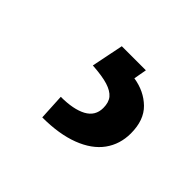

<svg xmlns="http://www.w3.org/2000/svg" viewBox="-67 -87 380 380"><g transform="rotate(45 123.0 102.5)"><path d="M157.2 -2.9 152.3 24.4Q183.6 29.3 204.1 49.3Q224.6 69.3 224.6 106.4Q224.6 136.7 208 159.7Q191.4 182.6 158.2 195.3Q125 208 78.1 208L75.2 153.3Q110.4 153.3 130.4 142.6Q150.4 131.8 150.4 109.4Q150.4 93.8 143.1 85Q135.7 76.2 120.1 71.3Q104.5 66.4 76.2 64.5L89.8 -2.9Z"/></g></svg>

Font: Pretendard GOV Variable
Style: Regular
Weight: 400
Designer: Base glyphs from Inter by Rasmus Andersson; Hangul glyphs from Noto Sans CJK(Source Han Sans) by Jang Soo-young and Kang
Foundry: Kil Hyung-jin
Version: Version 1.307;Glyphs 3.2 (3192)